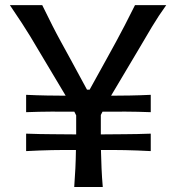

<svg xmlns="http://www.w3.org/2000/svg" viewBox="-20 -748 705 768"><path d="M276.9 0Q279.8 -38.6 281.5 -74.5Q283.2 -110.4 283.7 -147.9Q235.4 -148.4 187.5 -147.5Q139.6 -146.5 84.5 -143.6V-213.4Q139.6 -211.4 188 -211.2Q236.3 -210.9 284.7 -210.4V-286.6L277.3 -301.3Q231 -301.8 184.3 -301.5Q137.7 -301.3 84.5 -299.3V-368.7Q127 -366.7 167 -366Q207 -365.2 242.7 -365.2L130.4 -553.2Q115.7 -578.6 101.3 -602.1Q86.9 -625.5 67.9 -655Q48.8 -684.6 19.5 -727.5H148.9Q171.9 -680.2 189.5 -645.8Q207 -611.3 224.1 -580.3Q241.2 -549.3 261.7 -511.7L328.1 -389.2H338.4L406.7 -512.7Q427.2 -549.8 444.1 -580.8Q460.9 -611.8 478.8 -646.2Q496.6 -680.7 520 -727.5H645Q614.7 -685.5 587.6 -640.4Q560.5 -595.2 536.1 -553.2L424.3 -365.2Q460.4 -365.2 500.2 -366Q540 -366.7 583 -368.7V-299.3Q529.8 -301.3 483.2 -301.5Q436.5 -301.8 390.1 -301.3L383.3 -288.1V-210.4Q431.6 -210.9 479.7 -211.2Q527.8 -211.4 583 -213.4V-143.6Q528.3 -146.5 480.2 -147.5Q432.1 -148.4 383.8 -147.9Q384.8 -110.4 386.2 -74.5Q387.7 -38.6 391.1 0Z"/></svg>

Font: Pinar-DS2-FD Medium
Style: Regular
Weight: 500
Designer: Amin Abedi
Version: Version 3.000